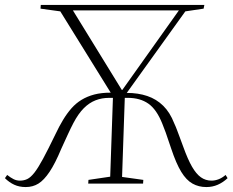

<svg xmlns="http://www.w3.org/2000/svg" viewBox="-27 -743 941 777"><path d="M430 -347H415Q385 -347 359.5 -337Q334 -327 312 -305Q290 -283 270 -245Q260 -226 248.5 -201Q237 -176 221 -141Q196 -81 173.5 -47.5Q151 -14 128.5 0Q106 14 77 14Q51 14 30.5 4.5Q10 -5 -7 -22L2 -35Q16 -24 28 -18Q40 -12 54 -12Q70 -12 83.5 -18.5Q97 -25 112 -44Q127 -63 147 -100Q167 -137 197 -199Q212 -231 228 -257.5Q244 -284 262 -304.5Q280 -325 303 -339Q326 -353 354.5 -360.5Q383 -368 421 -368L217 -697L137 -708L138 -723H800L797 -708L723 -697L486 -367Q532 -367 569 -354.5Q606 -342 633.5 -315Q661 -288 678 -244Q685 -229 689.5 -216.5Q694 -204 700 -188.5Q706 -173 715 -148Q733 -98 750 -68.5Q767 -39 786 -25.5Q805 -12 829 -12Q843 -12 857.5 -17.5Q872 -23 886 -35L894 -22Q876 -5 854.5 4.5Q833 14 808 14Q777 14 752 0Q727 -14 706.5 -47.5Q686 -81 666 -141Q651 -186 643.5 -207Q636 -228 630 -242Q607 -300 573.5 -323.5Q540 -347 490 -347H478L467 -27L553 -15L552 0H330L331 -15L419 -28ZM268 -701 466 -379H468L697 -701Z"/></svg>

Font: Literata 60pt ExtraLight
Style: Italic
Weight: 250
Italic angle: -2°
Designer: Latin by Veronika Burian and Jose Scaglione. Greek by Irene Vlachou. Cyrillic by Vera Evstafieva
Foundry: TypeTogether
Version: Version 3.103;gftools[0.9.29]